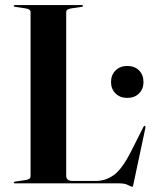

<svg xmlns="http://www.w3.org/2000/svg" viewBox="-20 -720 597 754"><path d="M300 -693 259.5 -687Q240 -684 240 -673V-30Q240 -9.5 264.5 -9.5H358Q394 -9.5 426.5 -32.2Q459 -55 494.5 -125L543.5 -222Q546 -226.5 548.5 -226Q552 -225 551 -218L504 3Q502.5 10 501.8 11.8Q501 13.5 499.5 13.5Q495 13.5 482.8 6.8Q470.5 0 447.5 0H39Q34 0 34 -3Q34 -6 40 -7L80.5 -13Q100 -16 100 -27V-673Q100 -684 80.5 -687L40 -693Q34 -694 34 -697Q34 -700 39 -700H301Q306 -700 306 -697Q306 -694 300 -693ZM479.5 -335.5Q451.5 -335.5 433.8 -353Q416 -370.5 416 -398Q416 -425.5 433.8 -443.2Q451.5 -461 479.5 -461Q508.5 -461 526 -443.5Q543.5 -426 543.5 -398Q543.5 -370.5 526 -353Q508.5 -335.5 479.5 -335.5Z"/></svg>

Font: Fraunces 144pt S000 SemiBold
Style: Regular
Weight: 600
Version: Version 1.000; ttfautohint (v1.8.3)